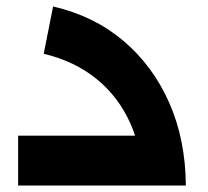

<svg xmlns="http://www.w3.org/2000/svg" viewBox="-20 -573 641 593"><path d="M421 0Q420 -107 383.5 -190Q347 -273 279 -328.5Q211 -384 115 -407L144 -553Q270 -524 361 -447Q452 -370 502.5 -256Q553 -142 554 0ZM36 0V-154H514V0Z"/></svg>

Font: Alexandria SemiBold
Style: Regular
Weight: 600
Designer: Mohamed Gaber
Foundry: Kief Type Foundry
Version: Version 5.100